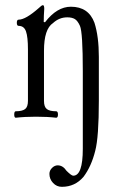

<svg xmlns="http://www.w3.org/2000/svg" viewBox="-20 -451 472 742"><path d="M41 4Q35 4 35 -8.5Q35 -21 41 -21Q66 -21 77 -29.5Q88 -38 88 -61V-260Q88 -308 80.5 -329.5Q73 -351 52 -351Q45 -351 45 -363Q45 -375 52 -375Q79 -375 130 -420Q141 -431 146 -431Q151 -431 151 -417Q149 -389 149 -366L154 -365Q200 -425 254 -425Q322 -425 345 -363Q362 -310 362 -231V-62Q362 79 348 132Q333 192 303 232Q270 271 219 271Q199 271 185 256Q171 241 171 221Q171 208 181 198Q191 188 203 188Q223 188 237 209Q256 228 263 228Q300 228 300 124V-176Q300 -326 289 -351Q280 -371 269 -377.5Q258 -384 240 -384Q209 -384 185 -362Q150 -339 150 -255V-61Q150 -38 161 -29.5Q172 -21 197 -21Q204 -21 204 -8.5Q204 4 197 4Q164 0 119 0Q76 0 41 4Z"/></svg>

Font: Junicode Cond Light
Style: Regular
Weight: 300
Width: 3
Designer: Peter S. Baker
Version: Version 2.201